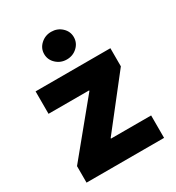

<svg xmlns="http://www.w3.org/2000/svg" viewBox="-184 -889 922 1003"><g transform="rotate(-30 277.0 -387.5)"><path d="M43 0V-99.6L295.4 -407.2V-410.6H50.8V-545.9H502V-436.5L268.6 -138.7V-135.3H510.7V0ZM276.4 -608.4Q239.7 -608.4 213.4 -632.8Q187 -657.2 187 -691.9Q187 -726.6 213.4 -750.7Q239.7 -774.9 276.4 -774.9Q313.5 -774.9 339.6 -750.7Q365.7 -726.6 365.7 -691.9Q365.7 -657.2 339.6 -632.8Q313.5 -608.4 276.4 -608.4Z"/></g></svg>

Font: Inter Tight ExtraBold
Style: Regular
Weight: 800
Designer: Rasmus Andersson
Foundry: rsms
Version: Version 3.004; ttfautohint (v1.8.4.7-5d5b)